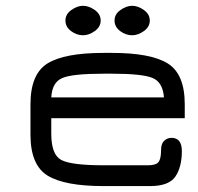

<svg xmlns="http://www.w3.org/2000/svg" viewBox="-20 -629 669 649"><path d="M604.5 -276.4V-229.5H153.3V-176.8Q153.3 -106.4 187 -88.4Q220.7 -70.3 330.1 -70.3H480.5Q506.8 -70.3 515.6 -81.1Q524.4 -91.8 524.4 -121.1Q524.4 -143.6 535.2 -153.3Q545.9 -163.1 559.6 -163.1Q594.7 -163.1 594.7 -118.2Q594.7 -64.5 572.8 -32.2Q550.8 0 487.3 0H330.1Q198.2 0 140.6 -35.6Q83 -71.3 83 -173.8V-276.4Q83 -378.9 140.6 -414.6Q198.2 -450.2 330.1 -450.2H358.4Q489.3 -450.2 546.9 -414.6Q604.5 -378.9 604.5 -276.4ZM358.4 -379.9H330.1Q224.6 -379.9 190.4 -365.2Q156.2 -350.6 153.3 -299.8H534.2Q530.3 -351.6 495.1 -365.7Q460 -379.9 358.4 -379.9ZM260.7 -509.8Q239.3 -509.8 220.2 -523.9Q201.2 -538.1 201.2 -559.6Q201.2 -581.1 221.2 -595.2Q241.2 -609.4 260.7 -609.4Q280.3 -609.4 300.3 -595.2Q320.3 -581.1 320.3 -559.6Q320.3 -538.1 300.3 -523.9Q280.3 -509.8 260.7 -509.8ZM426.8 -509.8Q405.3 -509.8 386.2 -523.9Q367.2 -538.1 367.2 -559.6Q367.2 -581.1 387.2 -595.2Q407.2 -609.4 426.8 -609.4Q446.3 -609.4 466.3 -595.2Q486.3 -581.1 486.3 -559.6Q486.3 -538.1 466.3 -523.9Q446.3 -509.8 426.8 -509.8Z"/></svg>

Font: Jura
Style: DemiBold
Weight: 600
Version: Version 2.4